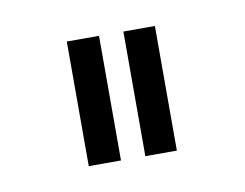

<svg xmlns="http://www.w3.org/2000/svg" viewBox="-36 -759 337 264"><g transform="rotate(-10 132.0 -627.0)"><path d="M70 -540V-714H115V-540ZM149 -540V-714H193V-540Z"/></g></svg>

Font: Raleway Light
Style: Regular
Weight: 300
Designer: Matt McInerney, Pablo Impallari, Rodrigo Fuenzalida
Foundry: Matt McInerney, Pablo Impallari, Rodrigo Fuenzalida
Version: Version 4.026